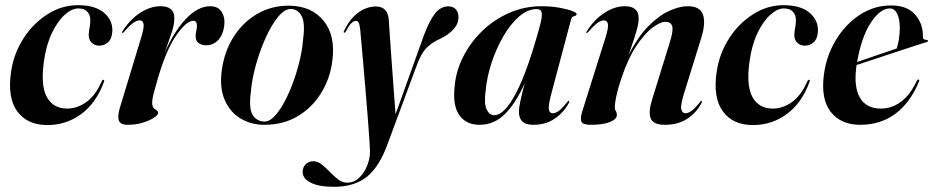

<svg xmlns="http://www.w3.org/2000/svg" viewBox="-20 -472 3597 740"><path d="M282 -439.5Q256.5 -439.5 229 -414.5Q201.5 -389.5 179.8 -344Q158 -298.5 149.5 -236.5Q136 -142.5 160.5 -98Q185 -53.5 239 -53.5Q277.5 -53.5 313 -78.8Q348.5 -104 372.5 -159.5Q375 -165.5 378.5 -164.5Q383.5 -163.5 380.5 -156Q350.5 -74.5 292.8 -32.2Q235 10 162.5 10Q84.5 10 46 -43.5Q7.5 -97 23 -197.5Q33.5 -267 71 -324.8Q108.5 -382.5 163.2 -417.2Q218 -452 280.5 -452Q348.5 -452 382.8 -421.2Q417 -390.5 412.5 -346.5Q410 -320 395.2 -308Q380.5 -296 362.5 -296Q345 -296 333 -307.8Q321 -319.5 322 -340Q323 -356 325.5 -367Q328 -378 328 -395.5Q328 -414 316.5 -426.8Q305 -439.5 282 -439.5Z M451.5 -345Q448.5 -346 452.5 -352Q480 -396 519.5 -422Q559 -448 599 -448Q652 -448 652 -402Q652 -375.5 641 -344.8Q630 -314 615 -269Q650.5 -350.5 696.5 -399.2Q742.5 -448 790.5 -448Q820.5 -448 834.5 -425.8Q848.5 -403.5 844 -371Q839 -336 820.2 -316.8Q801.5 -297.5 775 -297.5Q756.5 -297.5 745.2 -306.2Q734 -315 734 -333Q734 -343.5 736.5 -353.2Q739 -363 739 -372Q739 -392 725 -392Q699 -392 660.2 -337Q621.5 -282 589 -172Q579.5 -138.5 573 -114.8Q566.5 -91 566.5 -75Q566.5 -57.5 578 -51Q589.5 -44.5 589.5 -37Q589.5 -29 573.2 -18.2Q557 -7.5 530.5 0.8Q504 9 472.5 9Q443.5 9 438 -7.8Q432.5 -24.5 441.5 -55L522.5 -322Q535.5 -363.5 533.5 -378.5Q531.5 -393.5 518.5 -393.5Q508 -393.5 494.5 -384.5Q481 -375.5 458.5 -349.5Q454 -344.5 451.5 -345Z M1098.5 -450Q1182 -448 1227.8 -391.2Q1273.5 -334.5 1261 -238.5Q1252.5 -170 1218 -113.8Q1183.5 -57.5 1127.8 -24.2Q1072 9 999 9Q947 9 906.8 -15.5Q866.5 -40 846.2 -86.5Q826 -133 834.5 -198.5Q844 -273 880.5 -330.2Q917 -387.5 973.2 -419.5Q1029.5 -451.5 1098.5 -450ZM999.5 -3.5Q1023 -3.5 1047.5 -34.8Q1072 -66 1093.8 -115.2Q1115.5 -164.5 1130.2 -219.8Q1145 -275 1148.5 -323Q1156.5 -384.5 1142.5 -410.2Q1128.5 -436 1102.5 -437.5Q1078 -438.5 1052.5 -407.8Q1027 -377 1004.5 -327.5Q982 -278 966.2 -221.5Q950.5 -165 946.5 -114.5Q938.5 -50.5 955 -27Q971.5 -3.5 999.5 -3.5Z M1613.5 -335Q1634.5 -392 1656.5 -419.8Q1678.5 -447.5 1708 -447.5Q1726.5 -447.5 1736.8 -436Q1747 -424.5 1747 -406Q1747 -380.5 1728.5 -359.8Q1710 -339 1678.5 -323.5Q1645 -309 1623.5 -287Q1602 -265 1583 -211.5L1475.5 78.5Q1443 170 1394.5 209Q1346 248 1267.5 248Q1208.5 248 1177.5 232Q1146.5 216 1146.5 191Q1146.5 173 1158 161.2Q1169.5 149.5 1187.5 149.5Q1204.5 149.5 1220.2 162Q1236 174.5 1251.5 190.8Q1267 207 1283.2 219.5Q1299.5 232 1318 232Q1344.5 232 1364.2 213.2Q1384 194.5 1395 166.8Q1406 139 1406 112Q1406 102 1403.8 68Q1401.5 34 1397.8 -14.2Q1394 -62.5 1389.5 -115.8Q1385 -169 1380.8 -218.5Q1376.5 -268 1373.2 -304.8Q1370 -341.5 1368.5 -356Q1366.5 -375.5 1362.8 -383.5Q1359 -391.5 1351.5 -391.5Q1343 -391.5 1333.8 -382.2Q1324.5 -373 1313.5 -351.5Q1310 -345.5 1307 -346Q1302.5 -347 1306 -353Q1327.5 -398.5 1360 -422.8Q1392.5 -447 1429 -447Q1474.5 -447 1478.5 -395Q1479.5 -377.5 1482.5 -334Q1485.5 -290.5 1489.5 -235.2Q1493.5 -180 1497.5 -125.5Q1501.5 -71 1504.5 -31.5Z M2106 -115Q2093 -66.5 2095.2 -51Q2097.5 -35.5 2111 -35.5Q2121 -35.5 2133.5 -44.5Q2146 -53.5 2165 -77Q2170 -84 2172 -83.5Q2176 -82.5 2171 -72.5Q2150.5 -36 2116.2 -13.5Q2082 9 2036.5 9Q2006 9 1993 -4Q1980 -17 1980 -41.5Q1980 -56 1986 -84.2Q1992 -112.5 2002.5 -151.5Q1969 -76 1927 -33.5Q1885 9 1828 9Q1777.5 9 1751 -27.2Q1724.5 -63.5 1732 -135.5Q1736.5 -196.5 1764.8 -252.5Q1793 -308.5 1838.8 -352.8Q1884.5 -397 1943 -422.5Q2001.5 -448 2066.5 -448Q2104 -448 2135 -442.5Q2166 -437 2184.2 -430Q2202.5 -423 2202.5 -418.5Q2202.5 -411.5 2193.2 -409.8Q2184 -408 2181.5 -399ZM1851.5 -121Q1845 -70.5 1856 -49.2Q1867 -28 1885 -28Q1924.5 -28 1969.5 -114.5Q2014.5 -201 2061.5 -375Q2069.5 -404.5 2068 -420.8Q2066.5 -437 2048 -437Q2014 -437 1981.2 -408.8Q1948.5 -380.5 1921 -333.8Q1893.5 -287 1875 -231.2Q1856.5 -175.5 1851.5 -121Z M2241 -345Q2237.5 -346 2242 -352Q2269.5 -396 2309 -422Q2348.5 -448 2388.5 -448Q2441.5 -448 2441.5 -401Q2441.5 -382.5 2434.2 -356.5Q2427 -330.5 2417.8 -304.2Q2408.5 -278 2402.5 -259Q2438 -330 2479 -371.2Q2520 -412.5 2559.5 -430.2Q2599 -448 2631 -448Q2678 -448 2689.2 -416Q2700.5 -384 2683.5 -328.5L2615.5 -109Q2602 -64.5 2606 -50Q2610 -35.5 2622 -35.5Q2632 -35.5 2645 -44.5Q2658 -53.5 2676.5 -77Q2681.5 -84 2683.5 -83.5Q2687.5 -82.5 2682.5 -72.5Q2662.5 -36 2627.5 -13.5Q2592.5 9 2542.5 9Q2498.5 9 2488.2 -15Q2478 -39 2493.5 -89L2561 -307Q2576 -354.5 2570.8 -371.2Q2565.5 -388 2544.5 -388Q2526 -388 2496.2 -366.5Q2466.5 -345 2434 -297Q2401.5 -249 2374.5 -169.5Q2360.5 -127 2355 -99.8Q2349.5 -72.5 2349.5 -59Q2349.5 -49.5 2353.5 -43.8Q2357.5 -38 2357.5 -29Q2357.5 -12.5 2330.8 -1.8Q2304 9 2257 9Q2226.5 9 2221 -3Q2215.5 -15 2224 -42.5L2312 -322Q2325.5 -363.5 2323.2 -378.5Q2321 -393.5 2308 -393.5Q2297.5 -393.5 2284 -384.5Q2270.5 -375.5 2248 -349.5Q2243.5 -344.5 2241 -345Z M3001.5 -439.5Q2976 -439.5 2948.5 -414.5Q2921 -389.5 2899.2 -344Q2877.5 -298.5 2869 -236.5Q2855.5 -142.5 2880 -98Q2904.5 -53.5 2958.5 -53.5Q2997 -53.5 3032.5 -78.8Q3068 -104 3092 -159.5Q3094.5 -165.5 3098 -164.5Q3103 -163.5 3100 -156Q3070 -74.5 3012.2 -32.2Q2954.5 10 2882 10Q2804 10 2765.5 -43.5Q2727 -97 2742.5 -197.5Q2753 -267 2790.5 -324.8Q2828 -382.5 2882.8 -417.2Q2937.5 -452 3000 -452Q3068 -452 3102.2 -421.2Q3136.5 -390.5 3132 -346.5Q3129.5 -320 3114.8 -308Q3100 -296 3082 -296Q3064.5 -296 3052.5 -307.8Q3040.5 -319.5 3041.5 -340Q3042.5 -356 3045 -367Q3047.5 -378 3047.5 -395.5Q3047.5 -414 3036 -426.8Q3024.5 -439.5 3001.5 -439.5Z M3521.5 -157Q3489 -77.5 3431.8 -34.2Q3374.5 9 3295.5 9Q3221 9 3182 -40.5Q3143 -90 3155.5 -184.5Q3165 -257.5 3201.8 -318Q3238.5 -378.5 3293.8 -414.8Q3349 -451 3414 -451Q3477.5 -451 3508 -414.8Q3538.5 -378.5 3537 -331Q3536 -318.5 3550.5 -318.5Q3556 -318 3556.5 -315Q3557.5 -312 3552 -310Q3544.5 -308 3514.5 -298.2Q3484.5 -288.5 3443 -274.8Q3401.5 -261 3358.5 -246.8Q3315.5 -232.5 3281.5 -221.5Q3281 -218 3280.5 -214.5Q3270 -137 3294.5 -95.2Q3319 -53.5 3375 -53.5Q3417 -53.5 3452.5 -79.8Q3488 -106 3513.5 -160.5Q3517 -166.5 3520.5 -165.5Q3525 -164.5 3521.5 -157ZM3410 -439.5Q3372 -439.5 3336 -384.2Q3300 -329 3283.5 -233Q3321.5 -246 3365.8 -261.2Q3410 -276.5 3436 -285Q3441 -299 3444.2 -318.8Q3447.5 -338.5 3448 -364.5Q3448 -398 3438 -418.8Q3428 -439.5 3410 -439.5Z"/></svg>

Font: Fraunces 144pt S000 SemiBold
Style: Italic
Weight: 600
Italic angle: -16°
Version: Version 1.000; ttfautohint (v1.8.3)